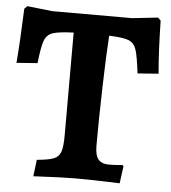

<svg xmlns="http://www.w3.org/2000/svg" viewBox="-49 -698 666 749"><g transform="rotate(5 283.5 -323.5)"><path d="M117 -59Q163 -63 183 -71Q203 -79 210 -99Q217 -119 217 -165V-566Q159 -564 135.5 -556Q112 -548 103 -523.5Q94 -499 87 -435L5 -429Q12 -512 17 -642L28 -653L127 -642H439L540 -653L551 -642Q553 -522 561 -435L479 -429Q471 -497 462.5 -522Q454 -547 432.5 -555.5Q411 -564 356 -566Q351 -492 347.5 -365Q344 -238 344 -134Q344 -97 357 -81Q370 -65 399 -65Q424 -65 452 -68L456 -63L447 4Q341 0 275 0Q223 0 109 6Z"/></g></svg>

Font: Alegreya
Style: Bold
Weight: 700
Designer: Juan Pablo del Peral
Foundry: Huerta Tipografica
Version: Version 2.008; ttfautohint (v1.8)